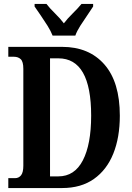

<svg xmlns="http://www.w3.org/2000/svg" viewBox="-20 -951 670 971"><path d="M22 0V-50H56Q75 -50 86.5 -64.5Q98 -79 98 -113V-603Q98 -639 85 -651.5Q72 -664 50 -664H22V-714H294Q430 -714 508 -625Q586 -536 586 -366Q586 -256 553 -174Q520 -92 455 -46Q390 0 294 0ZM275 -59Q357 -59 399 -140Q441 -221 441 -366Q441 -656 275 -656H233V-59ZM246 -771Q237 -794 220.5 -820.5Q204 -847 186 -873Q168 -899 155 -918V-931H215Q231 -910 258 -883.5Q285 -857 303 -833Q321 -857 348 -883.5Q375 -910 392 -931H451V-918Q439 -899 421 -873Q403 -847 386 -820.5Q369 -794 361 -771Z"/></svg>

Font: Noto Serif ExtraCondensed
Style: Bold
Weight: 700
Width: 2
Designer: Monotype Design Team
Foundry: Monotype Imaging Inc.
Version: Version 2.014; ttfautohint (v1.8.4.7-5d5b)